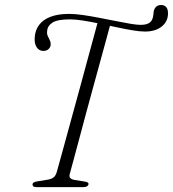

<svg xmlns="http://www.w3.org/2000/svg" viewBox="-20 -768 710 788"><path d="M264 -711Q287.5 -711 319.2 -706.5Q351 -702 386 -695.2Q421 -688.5 454.5 -681.8Q488 -675 514.8 -670.5Q541.5 -666 556.5 -666Q577.5 -666 589 -672Q600.5 -678 605 -689Q608.5 -698 609.2 -706.5Q610 -715 611 -722Q613.5 -733.5 621 -740.5Q628.5 -747.5 642 -747.5Q654 -747.5 661.8 -739.2Q669.5 -731 669.5 -713Q669.5 -680 643.8 -659.2Q618 -638.5 575 -638.5Q554.5 -638.5 524.5 -643.5Q494.5 -648.5 459.5 -656Q424.5 -663.5 389 -671Q353.5 -678.5 321.8 -683.5Q290 -688.5 267 -688.5Q215.5 -688.5 195 -675Q174.5 -661.5 173.5 -640Q172 -629 176 -620.2Q180 -611.5 184.2 -603.2Q188.5 -595 188 -585.5Q188 -575 179.5 -566.8Q171 -558.5 156.5 -559Q140 -559.5 130.2 -574.5Q120.5 -589.5 122.5 -614Q124 -643 140 -665Q156 -687 187 -699Q218 -711 264 -711ZM266.5 -55Q263 -43 268.5 -37.2Q274 -31.5 286 -29.5L330 -22.5Q346 -19.5 343 -10.5Q341 -5 335.5 -2.5Q330 0 319.5 0H130Q121 0 117 -3.2Q113 -6.5 113.5 -11Q114 -17 119.8 -19.8Q125.5 -22.5 135.5 -24L175.5 -30.5Q190.5 -33 199.2 -39.5Q208 -46 212.5 -60.5Q219.5 -85 230.2 -124Q241 -163 254.2 -211.5Q267.5 -260 282.2 -313.8Q297 -367.5 311.8 -421.8Q326.5 -476 340 -526Q353.5 -576 365 -617.8Q376.5 -659.5 384 -688L435.5 -678Q428 -649.5 416.5 -607.5Q405 -565.5 391.2 -515.2Q377.5 -465 362.5 -410.5Q347.5 -356 333 -302.2Q318.5 -248.5 305.8 -200.5Q293 -152.5 282.8 -114.8Q272.5 -77 266.5 -55Z"/></svg>

Font: Fraunces ExtraLight
Style: Italic
Weight: 250
Italic angle: -16°
Version: Version 1.000;[b76b70a41]